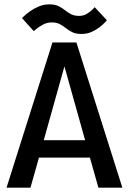

<svg xmlns="http://www.w3.org/2000/svg" viewBox="-20 -862 592 882"><path d="M432 0 393 -138H159L120 0H10L221 -667H331L542 0ZM181 -218H371L276 -557ZM81 -779Q81 -779 91 -788.5Q101 -798 118.5 -810.5Q136 -823 158.5 -832.5Q181 -842 207 -842Q232 -842 248.5 -834Q265 -826 278 -815.5Q291 -805 306 -797Q321 -789 344 -789Q364 -789 380 -799Q396 -809 405.5 -819Q415 -829 415 -829L471 -769Q471 -769 462.5 -759.5Q454 -750 438 -737.5Q422 -725 401 -715.5Q380 -706 354 -706Q329 -706 312.5 -714Q296 -722 283 -732.5Q270 -743 255 -751Q240 -759 217 -759Q196 -759 177.5 -749Q159 -739 147 -729Q135 -719 135 -719Z"/></svg>

Font: Epunda Sans Medium
Style: Regular
Weight: 500
Designer: Simon Atzbach
Foundry: typofactur
Version: Version 2.204; ttfautohint (v1.8.4.7-5d5b)